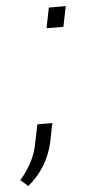

<svg xmlns="http://www.w3.org/2000/svg" viewBox="-76 -559 333 725"><g transform="rotate(-5 90.5 -196.0)"><path d="M186 -450.5H122L137.5 -527.5H201.5ZM1.5 137 -26.5 112Q29.5 48 41.5 -22.5L56 -92H112.5L99 -23.5Q77.5 74.5 1.5 137Z"/></g></svg>

Font: Roberto Sans Light
Style: Italic
Weight: 300
Italic angle: -11°
Designer: Google
Version: Version 1.00;June 11, 2020;FontCreator 12.0.0.2522 64-bit; t